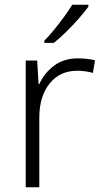

<svg xmlns="http://www.w3.org/2000/svg" viewBox="-20 -786 434 806"><path d="M307 -541Q346 -541 379 -533L370 -480Q338 -489 304 -489Q231 -489 188 -435Q145 -381 145 -292V0H88V-532H136L142 -433H145Q165 -478 206 -509.5Q247 -541 307 -541ZM351 -758Q336 -737 311.5 -709Q287 -681 259 -653.5Q231 -626 206 -606H166V-615Q185 -634 207 -661Q229 -688 249.5 -716Q270 -744 283 -766H351Z"/></svg>

Font: Noto Sans Gurmukhi UI Light
Style: Regular
Weight: 300
Designer: Jelle Bosma - Monotype Design Team
Foundry: Monotype Imaging Inc.
Version: Version 2.004; ttfautohint (v1.8.4.7-5d5b)